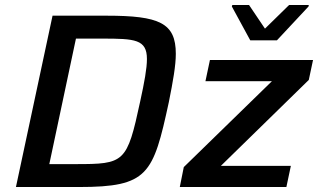

<svg xmlns="http://www.w3.org/2000/svg" viewBox="-20 -751 1277 771"><path d="M911 -725 985 -589H1092L1219 -725L1220 -731H1141L1044 -636L980 -731H913ZM191 -688 44 0H297C575 0 595 -50 658 -341C675 -426 686 -488 686 -535C686 -659 620 -688 408 -688ZM283 -92H178L285 -596H390C522 -596 570 -593 570 -514C570 -476 560 -422 543 -344C490 -97 480 -92 283 -92ZM718 -80 702 0H1130L1148 -85H867L1220 -430L1237 -510H823L805 -425H1072Z"/></svg>

Font: Saira UNSAM Medium Italic
Style: Regular
Weight: 500
Italic angle: -12°
Designer: Hector Gatti with collaboration of the Omnibus-Type team
Foundry: Omnibus-Type
Version: Version 0.072;PS 000.072;hotconv 1.0.88;makeotf.lib2.5.64775